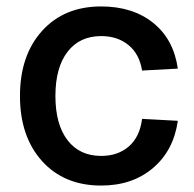

<svg xmlns="http://www.w3.org/2000/svg" viewBox="-20 -564 603 596"><path d="M294 12Q179 12 110.5 -64Q42 -140 42 -266Q42 -392 110.5 -468Q179 -544 294 -544Q392 -544 455.5 -493Q519 -442 532 -351L421 -345Q413 -396 379 -424Q345 -452 294 -452Q227 -452 189.5 -403Q152 -354 152 -266Q152 -178 189.5 -129Q227 -80 294 -80Q346 -80 380 -109.5Q414 -139 421 -195L532 -189Q519 -97 455 -42.5Q391 12 294 12Z"/></svg>

Font: Txt Sans Medium
Style: Regular
Weight: 500
Designer: Open Source
Foundry: XRLN
Version: Version 1.0